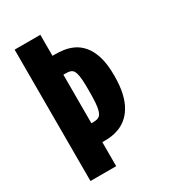

<svg xmlns="http://www.w3.org/2000/svg" viewBox="-172 -793 794 886"><g transform="rotate(-30 225.0 -350.0)"><path d="M199.7 -588Q217.4 -588 241.3 -585Q265.1 -582 290.2 -571Q315.2 -560 336.7 -536.2Q358.2 -512.5 371.7 -471.5Q385.1 -430.5 385.1 -367Q385.1 -312 375.8 -272.5Q366.4 -233 350.2 -206.8Q334.1 -180.5 314.4 -164.8Q294.8 -149 273.8 -141Q252.9 -133 233.6 -130.5Q214.4 -128 199.7 -128H183.6V0H46.6V-700H183.6V-588ZM191.6 -228.6Q204.8 -228.6 214.6 -231.2Q224.4 -233.8 231 -241.3Q237.6 -248.9 241.6 -264Q245.7 -279.2 247.4 -304.4Q249 -329.6 249 -367Q249 -401.4 247.4 -423.9Q245.7 -446.3 241.6 -459.2Q237.6 -472.2 231 -478.2Q224.4 -484.2 214.6 -485.8Q204.8 -487.4 191.6 -487.4H183.6V-228.6Z"/></g></svg>

Font: League Mono Thin Condensed
Style: Regular
Weight: 100
Width: 1
Designer: Tyler Finck
Foundry: The League of Moveable Type / Tyler Finck
Version: Version 2.300;RELEASE